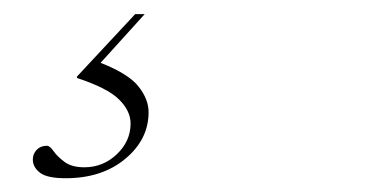

<svg xmlns="http://www.w3.org/2000/svg" viewBox="-20 -20 540 272"><path d="M73 232.5Q47 232.5 36.8 224.8Q26.5 217 26.5 206Q26.5 198 32 192.2Q37.5 186.5 46.5 186.5Q50.5 186.5 55.8 194Q61 201.5 71.2 209.2Q81.5 217 99.5 217Q126 217 145.5 198.5Q165 180 165 155Q165 137 148.5 120.8Q132 104.5 89 90.5V88.5L171.5 0H185L122.5 69Q162 84.5 176.2 102.5Q190.5 120.5 190.5 139Q190.5 177.5 157.5 205Q124.5 232.5 73 232.5Z"/></svg>

Font: Newsreader Display ExtraLight
Style: Italic
Weight: 275
Italic angle: -17°
Designer: Hugues Gentile
Foundry: Production Type
Version: Version 1.001